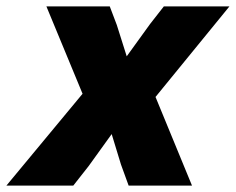

<svg xmlns="http://www.w3.org/2000/svg" viewBox="-47 -580 737 600"><path d="M439 -277 553 0H355L331 -66L302 -161L230 -61L182 0H-27L211 -287L98 -560H296L318 -502L349 -404L422 -505L465 -560H670Z"/></svg>

Font: Azeret Mono Thin ExtraBold
Style: Italic
Weight: 800
Italic angle: -12°
Version: Version 1.002